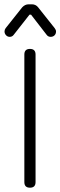

<svg xmlns="http://www.w3.org/2000/svg" viewBox="-20 -871 280 891"><path d="M25 -700Q15 -700 8 -707.5Q1 -715 1 -725Q1 -733 6 -740L83 -837Q96 -851 113 -851H128Q146 -851 157 -837L234 -740Q240 -732 240 -725Q240 -714 233 -707Q226 -700 215 -700Q203 -700 196 -710L124 -803H117L44 -710Q37 -700 25 -700ZM145 -26Q145 0 119 0Q93 0 93 -26V-618Q93 -644 119 -644Q145 -644 145 -618Z"/></svg>

Font: Jura
Style: Regular
Weight: 400
Designer: Daniel Johnson, Alexei Vanyashin
Foundry: Daniel Johnson
Version: Version 5.103